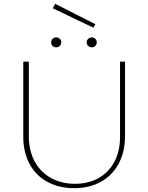

<svg xmlns="http://www.w3.org/2000/svg" viewBox="-20 -981 776 1006"><path d="M256 -938 269 -961 480 -854 469 -836ZM248 -759Q248 -770 255.5 -777.5Q263 -785 275 -785Q286 -785 293.5 -777.5Q301 -770 301 -759Q301 -748 293.5 -740.5Q286 -733 275 -733Q263 -733 255.5 -740.5Q248 -748 248 -759ZM434 -759Q434 -770 442 -777.5Q450 -785 461 -785Q472 -785 479.5 -777.5Q487 -770 487 -759Q487 -748 479.5 -740.5Q472 -733 461 -733Q450 -733 442 -740.5Q434 -748 434 -759ZM102 -264V-658H131V-268Q131 -193 161 -136.5Q191 -80 246 -49Q301 -18 373 -18Q444 -18 497.5 -48.5Q551 -79 580 -134.5Q609 -190 609 -264V-658H635V-268Q635 -186 602 -124Q569 -62 508.5 -28.5Q448 5 369 5Q289 5 228.5 -28Q168 -61 135 -122Q102 -183 102 -264Z"/></svg>

Font: Ysabeau Infant Extralight
Style: Regular
Weight: 200
Designer: Christian Thalmann (Catharsis Fonts)
Version: Version 0.003